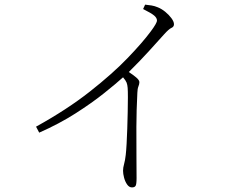

<svg xmlns="http://www.w3.org/2000/svg" viewBox="-20 -774 1040 832"><path d="M600.1 -734.9 608.9 -753.9Q624 -752.4 637.2 -750.2Q650.4 -748 664.1 -742.2Q680.2 -735.8 696.3 -722.7Q712.4 -709.5 723.1 -694.8Q733.9 -680.2 733.9 -668.9Q733.9 -657.7 722.9 -653.1Q711.9 -648.4 690.9 -625Q663.1 -594.2 626 -553.2Q588.9 -512.2 538.1 -461.9Q556.2 -450.2 570.1 -438.5Q584 -426.8 584 -418Q584 -409.7 579.8 -399.4Q575.7 -389.2 575.2 -372.1Q571.3 -296.9 571 -223.9Q570.8 -150.9 571.3 -92.3Q571.8 -33.7 571.8 -2Q571.8 24.4 567.6 31.2Q563.5 38.1 551.8 38.1Q539.6 38.1 530.8 25.4Q522 12.7 517.6 -4.2Q513.2 -21 513.2 -34.2Q513.2 -47.4 517.6 -62.7Q522 -78.1 524.9 -103Q526.9 -120.1 528.6 -150.4Q530.3 -180.7 531.5 -216.8Q532.7 -252.9 533.4 -288.3Q534.2 -323.7 534.2 -351.8Q534.2 -379.9 533.2 -393.1Q532.2 -406.7 528.6 -416Q524.9 -425.3 513.2 -439Q482.9 -411.6 430.7 -369.9Q378.4 -328.1 307.4 -282.7Q236.3 -237.3 149.9 -199.2L136.2 -225.1Q270.5 -299.3 369.1 -377Q467.8 -454.6 533.2 -522.7Q598.6 -590.8 632.8 -637.2Q660.2 -673.8 660.2 -685.1Q660.2 -696.3 648.2 -706.5Q636.2 -716.8 600.1 -734.9Z"/></svg>

Font: Source Han Serif CN ExtraLight
Style: Regular
Weight: 250
Designer: Ryoko NISHIZUKA  (kana & ideographs); Frank Grießhammer (Latin, Greek & Cyrillic); Wenlong ZHANG  (bopomofo); Sandoll Co
Foundry: Adobe Systems Incorporated
Version: Version 1.001;PS 1.001;hotconv 16.6.54;makeotf.lib2.5.65590